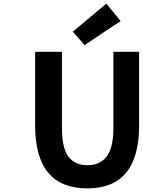

<svg xmlns="http://www.w3.org/2000/svg" viewBox="-20 -1026 788 1060"><path d="M462 14Q174 14 174 -333V-740H322V-320Q322 -209 357.5 -161.5Q393 -114 462 -114Q532 -114 569 -162Q606 -210 606 -320V-740H748V-333Q748 14 462 14ZM447 -777 382 -851 567 -1006 646 -910Z"/></svg>

Font: NotoSansHansBold
Style: Bold
Weight: 700
Designer: Ryoko NISHIZUKA  (kana & ideographs); Paul D. Hunt (Latin, Greek & Cyrillic); Wenlong ZHANG  (bopomofo); Sandoll Communi
Foundry: Adobe Systems Incorporated
Version: Version 1.00;December 8, 2021;FontCreator 13.0.0.2675 64-bit